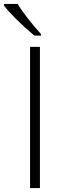

<svg xmlns="http://www.w3.org/2000/svg" viewBox="-51 -951 323 971"><path d="M101.1 0V-713.9H150.9V0ZM156.2 -771H122.6Q75.7 -809.6 30.5 -854.7Q-14.6 -899.9 -30.8 -922.9V-931.2H38.6Q51.3 -907.7 86.7 -861.8Q122.1 -815.9 156.2 -778.8Z"/></svg>

Font: CAA NEO Sans Light
Style: Regular
Weight: 300
Version: Version 1.10